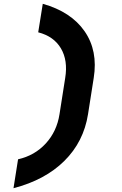

<svg xmlns="http://www.w3.org/2000/svg" viewBox="-20 -865 640 1010"><path d="M51 125 75 -27Q163 -47 221 -110.5Q279 -174 293 -264L323 -455Q338 -547 300.5 -610.5Q263 -674 181 -695L205 -845Q354 -803 425 -700.5Q496 -598 473 -455L443 -264Q420 -119 318.5 -18.5Q217 82 51 125Z"/></svg>

Font: JetBrains Mono ExtraBold
Style: Italic
Weight: 800
Italic angle: -9°
Monospace: yes
Designer: Philipp Nurullin, Konstantin Bulenkov
Foundry: JetBrains
Version: Version 2.305; ttfautohint (v1.8.4.7-5d5b)